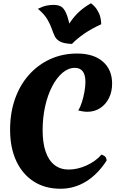

<svg xmlns="http://www.w3.org/2000/svg" viewBox="-20 -1135 734 1180"><path d="M604 -185Q621 -179 628 -170.5Q635 -162 635 -148Q580 -63 508 -19Q436 25 352 25Q257 25 187.5 -19.5Q118 -64 80 -145.5Q42 -227 42 -338Q42 -441 72 -526.5Q102 -612 157.5 -674.5Q213 -737 288.5 -771.5Q364 -806 454 -806Q555 -806 612 -756.5Q669 -707 669 -621Q669 -571 649.5 -532Q630 -493 595.5 -470.5Q561 -448 517 -448Q505 -448 491 -450Q477 -452 461 -456Q473 -475 483 -506Q493 -537 499 -571Q505 -605 505 -632Q505 -675 488.5 -696.5Q472 -718 440 -718Q400 -718 364 -687.5Q328 -657 300.5 -604Q273 -551 257.5 -482Q242 -413 242 -335Q242 -257 260.5 -203Q279 -149 315 -121Q351 -93 402 -93Q456 -93 511.5 -118Q567 -143 604 -185ZM539 -1115Q549 -1108 563 -1093Q577 -1078 589 -1052Q601 -1026 602 -986Q541 -958 497 -927.5Q453 -897 422 -865Q374 -867 350.5 -879Q327 -891 317 -911.5Q307 -932 298 -958.5Q289 -985 271 -1016Q253 -1047 213 -1081Q244 -1096 266 -1100.5Q288 -1105 310 -1105Q344 -1105 362.5 -1089.5Q381 -1074 394 -1034Q407 -994 421 -922L376 -942Q395 -974 415 -1003.5Q435 -1033 464.5 -1061Q494 -1089 539 -1115Z"/></svg>

Font: Merienda Black
Style: Regular
Weight: 900
Designer: Eduardo Rodriguez Tunni
Foundry: Eduardo Rodriguez Tunni
Version: Version 2.001